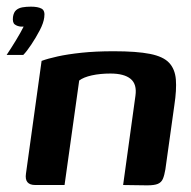

<svg xmlns="http://www.w3.org/2000/svg" viewBox="-26 -556 575 577"><path d="M-6 -391Q8 -412 22 -435Q36 -458 45 -476Q43 -476 41 -476Q39 -476 37 -476Q26 -477 18.5 -482.5Q11 -488 13 -505Q15 -519 22.5 -525.5Q30 -532 41.5 -534Q53 -536 67 -536Q88 -536 99 -530Q110 -524 107 -504Q105 -487 93.5 -465Q82 -443 68 -422Q54 -401 44 -391ZM80 0Q47 0 52 -34L99 -373Q118 -380 147.5 -386.5Q177 -393 219 -397.5Q261 -402 316 -402Q385 -402 425 -394Q465 -386 482.5 -367Q500 -348 502.5 -317Q505 -286 498 -240L471 -47Q468 -29 463.5 -18.5Q459 -8 448.5 -3.5Q438 1 416 1L344 0L381 -268Q386 -303 366.5 -319Q347 -335 306 -335Q275 -335 250 -329.5Q225 -324 212 -314L168 0Z"/></svg>

Font: Genos SemiBold
Style: Italic
Weight: 600
Italic angle: -8°
Version: Version 1.010